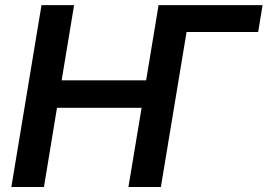

<svg xmlns="http://www.w3.org/2000/svg" viewBox="-20 -748 1070 768"><path d="M1030.3 -727.5 1012.7 -620.1H699.2L616.7 -727.5ZM25.4 0 146 -727.5H276.4L226.6 -426.8H564.5L614.3 -727.5H744.1L623.5 0H493.7L546.4 -316.9H208L155.8 0Z"/></svg>

Font: Inter 18pt SemiBold
Style: Italic
Weight: 600
Italic angle: -9.3988°
Designer: Rasmus Andersson
Foundry: rsms
Version: Version 4.001;git-66647c0bb